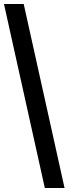

<svg xmlns="http://www.w3.org/2000/svg" viewBox="-20 -828 346 968"><path d="M206 120 0 -808H99.5L305.5 120Z"/></svg>

Font: Encode Sans Semi Condensed Medium
Style: Regular
Weight: 500
Width: 4
Designer: Multiple Designers
Foundry: Impallari Type
Version: Version 2.000